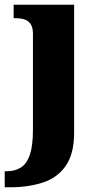

<svg xmlns="http://www.w3.org/2000/svg" viewBox="-43 -556 426 816"><path d="M-23 240V172H-16Q20 172 45.5 156Q71 140 84 101.5Q97 63 97 -4V-413Q97 -441 86 -455.5Q75 -470 57.5 -474.5Q40 -479 19 -479H15V-536H272V8Q272 97 237 148Q202 199 140 219.5Q78 240 -1 240Z"/></svg>

Font: Noto Serif Hebrew ExtraBold
Style: Regular
Weight: 800
Version: Version 2.003